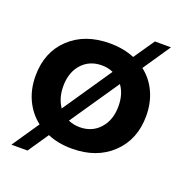

<svg xmlns="http://www.w3.org/2000/svg" viewBox="-129 -739 891 941"><g transform="rotate(20 316.5 -269.0)"><path d="M506.8 -483.9Q553.7 -447.8 579.3 -392.6Q605 -337.4 605 -269Q605 -146 525.4 -70.1Q445.8 5.9 316.9 5.9Q244.1 5.9 189 -18.1L116.2 88.9H32.2L127.9 -51.8Q80.1 -88.9 54 -144.5Q27.8 -200.2 27.8 -269Q27.8 -392.6 107.4 -467.8Q187 -543 316.9 -543Q389.2 -543 445.8 -519L520 -627H604ZM172.9 -267.1Q172.9 -206.5 203.1 -162.1L376 -416Q349.1 -428.2 316.9 -428.2Q252.4 -428.2 212.6 -384Q172.9 -339.8 172.9 -267.1ZM316.9 -106Q380.9 -106 420.9 -150.6Q460.9 -195.3 460.9 -267.1Q460.9 -330.6 430.2 -372.1L256.8 -118.2Q285.2 -106 316.9 -106Z"/></g></svg>

Font: Montserrat arm SemiBold
Style: Regular
Weight: 600
Designer: Julieta Ulanovsky
Foundry: Julieta Ulanovsky
Version: Version 6.000;PS 006.000;hotconv 1.0.88;makeotf.lib2.5.64775